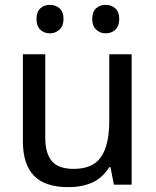

<svg xmlns="http://www.w3.org/2000/svg" viewBox="-20 -759 640 789"><path d="M74 -179V-536H166V-194Q166 -129 193 -97Q220 -65 283 -65Q362 -65 395.5 -114.5Q429 -164 429 -261V-536H521V0H448L434 -72H429Q401 -28 359.5 -9Q318 10 260 10Q165 10 119.5 -37Q74 -84 74 -179ZM130 -681Q130 -710 145.5 -724.5Q161 -739 185 -739Q209 -739 225 -724.5Q241 -710 241 -681Q241 -653 224.5 -637.5Q208 -622 185 -622Q161 -622 145.5 -637Q130 -652 130 -681ZM359 -681Q359 -710 374.5 -724.5Q390 -739 414 -739Q438 -739 454 -724.5Q470 -710 470 -681Q470 -652 454 -637Q438 -622 414 -622Q391 -622 375 -637.5Q359 -653 359 -681Z"/></svg>

Font: Noto Sans Mono UI
Style: Regular
Weight: 400
Monospace: yes
Designer: Monotype Design team
Foundry: Monotype Imaging Inc.
Version: Version 1.000